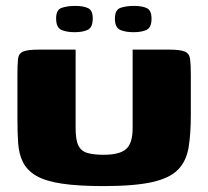

<svg xmlns="http://www.w3.org/2000/svg" viewBox="-20 -628 705 650"><path d="M626 -239Q626 -175 618.5 -129Q611 -83 583 -54Q555 -25 495 -11.5Q435 2 330 2Q244 2 188.5 -6.5Q133 -15 102.5 -33Q72 -51 58 -78.5Q44 -106 41.5 -143Q39 -180 39 -227V-374Q39 -410 41 -428.5Q43 -447 58.5 -453.5Q74 -460 111 -460H236V-195Q236 -154 245.5 -135Q255 -116 276.5 -110Q298 -104 331 -104Q385 -104 407 -123.5Q429 -143 429 -194V-460H552Q590 -460 605.5 -453.5Q621 -447 623.5 -428.5Q626 -410 626 -374ZM432 -519Q404 -519 386.5 -527Q369 -535 369 -565Q369 -595 388 -601.5Q407 -608 434 -608Q461 -608 477 -600.5Q493 -593 493 -565Q493 -535 476.5 -527Q460 -519 432 -519ZM233 -519Q205 -519 187.5 -527Q170 -535 170 -566Q170 -595 189 -601.5Q208 -608 235 -608Q262 -608 278 -600.5Q294 -593 294 -566Q294 -535 277 -527Q260 -519 233 -519Z"/></svg>

Font: Genos Thin ExtraBold
Style: Regular
Weight: 800
Version: Version 1.010